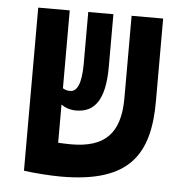

<svg xmlns="http://www.w3.org/2000/svg" viewBox="-46 -632 679 687"><g transform="rotate(5 293.0 -288.5)"><path d="M197.8 9.3C444.8 9.3 512.7 -98.6 512.7 -289.1V-585.9H399.4V-289.6C399.4 -161.1 342.3 -108.9 224.1 -108.9C212.9 -108.9 195.8 -109.4 177.2 -110.4V-247.6C190.9 -237.8 208.5 -231 231 -231C295.9 -231 334 -275.9 334 -397V-585.9H243.7V-400.9C243.7 -325.7 227.5 -298.8 203.6 -298.8C192.9 -298.8 184.6 -301.3 177.2 -306.2V-585.9H64V-0.5H64.9V0C99.1 4.9 157.7 9.3 197.8 9.3Z"/></g></svg>

Font: Cascadia Mono SemiBold
Style: Regular
Weight: 600
Monospace: yes
Designer: Aaron Bell
Foundry: Saja Typeworks
Version: Version 2404.023